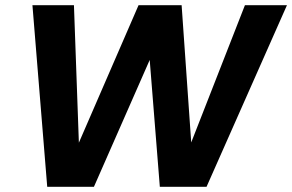

<svg xmlns="http://www.w3.org/2000/svg" viewBox="-20 -720 1126 740"><path d="M162 0 105 -700H265L284 -170L514 -700H680L717 -171L924 -700H1086L776 0H596L557 -489L342 0Z"/></svg>

Font: DM Sans Black
Style: Italic
Weight: 900
Italic angle: -10°
Designer: Colophon Foundry, Jonny Pinhorn
Foundry: Colophon Foundry
Version: Version 4.004;gftools[0.9.30]